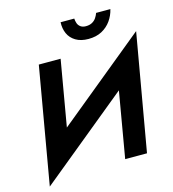

<svg xmlns="http://www.w3.org/2000/svg" viewBox="-135 -1028 1066 1182"><g transform="rotate(-15 398.0 -437.0)"><path d="M754 -546 796 -744 77 -155 35 43ZM303 -700H164L35 43L201 -110ZM796 -744 628 -587 527 0H666ZM361 -917Q359 -877 373.5 -844.5Q388 -812 420.5 -792.5Q453 -773 501 -773Q551 -773 587 -792.5Q623 -812 646 -844.5Q669 -877 678 -916H587Q582 -901 572 -886Q562 -871 545.5 -862Q529 -853 506 -853Q485 -853 472 -862.5Q459 -872 454 -886.5Q449 -901 448 -917Z"/></g></svg>

Font: Jost SemiBold
Style: Italic
Weight: 600
Italic angle: -5°
Version: Version 3.710